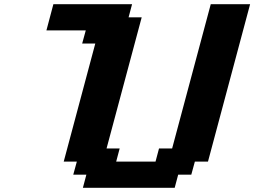

<svg xmlns="http://www.w3.org/2000/svg" viewBox="-20 -895 1212 915"><path d="M375 0H812.5L829.1 -62.5H891.6L908.7 -125H971.2L1171.9 -875H984.4L800.3 -187.5H737.8L721.2 -125H533.7L550.3 -187.5H487.8Q515.6 -291.5 571.5 -499.8Q627.4 -708 655.3 -812.5H592.8L609.4 -875H234.4Q229 -854 217.8 -812.5Q206.5 -771 201.2 -750H388.7L371.6 -687.5H434.1L283.7 -125H346.2L329.1 -62.5H391.6Z"/></svg>

Font: Faithful 32x
Style: SemiboldOblique
Weight: 400
Foundry: Faithful Resource Pack
Version: Version 1.0; January 27, 2023